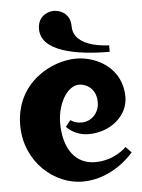

<svg xmlns="http://www.w3.org/2000/svg" viewBox="-54 -788 629 850"><g transform="rotate(-5 260.5 -363.0)"><path d="M290 -670C290 -572 448 -572 448 -572V-543C297 -543 145 -572 145 -670C145 -730 193 -745 217 -745C242 -745 290 -730 290 -670ZM25 -253C25 -90 154 19 279 19C418 19 506 -91 506 -91L481 -117C481 -117 430 -62 342 -62C254 -62 202 -134 202 -247C202 -334 248 -410 300 -410C330 -410 376 -388 376 -325C376 -277 340 -242 297 -242C266 -242 248 -257 248 -257L226 -229C226 -229 260 -188 324 -188C423 -188 500 -256 500 -338C500 -466 389 -526 297 -526C187 -526 25 -442 25 -253Z"/></g></svg>

Font: Ouroboros
Style: Regular
Weight: 400
Designer: Ariel Martín Pérez
Foundry: Velvetyne Type Foundry
Version: Version 2.001;hotconv 1.0.109;makeotfexe 2.5.65596